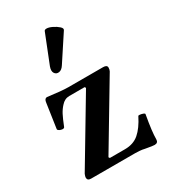

<svg xmlns="http://www.w3.org/2000/svg" viewBox="-177 -783 774 880"><g transform="rotate(-30 210.5 -343.0)"><path d="M377 12Q374 12 361.5 10.5Q349 9 329 5Q317 2 303 1Q289 0 280 0H47Q28 0 28 -16Q28 -22 33 -34L235 -372L231 -378H150Q125 -378 107 -357Q93 -342 83 -323Q73 -304 58 -266Q55 -261 47 -261.5Q39 -262 31.5 -266Q24 -270 24 -275L43 -404Q45 -424 58 -425Q96 -420 123 -417.5Q150 -415 167 -415H350Q371 -415 371 -401Q371 -391 367 -383L165 -45L169 -39H249Q294 -39 323.5 -64.5Q353 -90 378 -140Q379 -143 387.5 -142Q396 -141 404 -138Q412 -135 411 -131Q403 -86 399.5 -56.5Q396 -27 396 -7Q396 12 377 12ZM191 -517Q179 -498 164 -496Q149 -494 141 -506Q133 -518 141 -540L201 -691Q203 -698 214 -698Q226 -698 243.5 -689.5Q261 -681 273 -670Q285 -659 279 -651Z"/></g></svg>

Font: Junicode SmExp
Style: Bold
Weight: 700
Width: 6
Designer: Peter S. Baker
Version: Version 2.205; ttfautohint (v1.8.4)